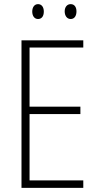

<svg xmlns="http://www.w3.org/2000/svg" viewBox="-20 -909 475 929"><path d="M136 -853C136 -833 146 -817 164 -817C182 -817 192 -831 192 -853C192 -874 182 -889 164 -889C146 -889 136 -873 136 -853ZM293 -854C293 -833 304 -817 322 -817C340 -817 350 -832 350 -854C350 -875 340 -889 322 -889C304 -889 293 -874 293 -854ZM383 0V-36H123V-357H369V-393H123V-679H383V-714H84V0Z"/></svg>

Font: Noto Sans Sinhala UI Condensed ExtraLight
Style: Regular
Weight: 200
Width: 3
Designer: Jelle Bosma - Monotype Design Team
Foundry: Monotype Imaging Inc.
Version: Version 2.006